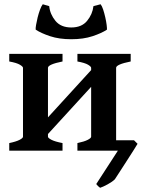

<svg xmlns="http://www.w3.org/2000/svg" viewBox="-20 -707 676 901"><path d="M23.4 0V-35.6Q56.2 -42.5 72 -50.8Q87.9 -59.1 87.9 -65.4V-388.7Q87.9 -394.5 73.2 -403.3Q58.6 -412.1 23.4 -418.5V-454.1H273.4V-418.5Q205.1 -404.8 205.1 -388.7V-65.4Q205.1 -59.6 221.4 -51Q237.8 -42.5 273.4 -35.6V0ZM142.6 -9.8V-87.9L432.6 -405.3V-326.7ZM343.3 0V-35.6Q376 -42.5 391.8 -50.8Q407.7 -59.1 407.7 -65.4V-388.7Q407.7 -394.5 393.1 -403.3Q378.4 -412.1 343.3 -418.5V-454.1H593.3V-418.5Q524.9 -404.8 524.9 -388.7V-45.9Q524.9 -35.6 593.3 -35.6V0ZM608.9 -48.8 625.5 -32.2Q622.6 -26.9 608.4 -4.4Q594.2 18.1 575.9 46.4Q557.6 74.7 541.7 99.4Q525.9 124 519 134.3Q507.3 146 484.9 158.2Q462.4 170.4 449.7 174.3Q439.9 167.5 431.6 156.7L533.2 0L483.9 -48.8ZM147.5 -567.9Q146.5 -573.7 149.2 -589.8Q151.9 -606 156.7 -625.5Q161.6 -645 168 -662.1Q174.3 -679.2 180.7 -687L210.9 -678.2Q214.8 -640.1 240.2 -609.1Q265.6 -578.1 314.5 -578.1Q363.3 -578.1 388.7 -609.1Q414.1 -640.1 418.5 -678.2L452.1 -687Q458.5 -679.2 464.1 -662.1Q469.7 -645 474.1 -625.5Q478.5 -606 480.5 -589.8Q482.4 -573.7 481.9 -567.9Q457 -551.3 414.1 -537.1Q371.1 -522.9 314.5 -522.9Q257.8 -522.9 215.1 -537.1Q172.4 -551.3 147.5 -567.9Z"/></svg>

Font: Gentium Plus
Style: Bold
Weight: 700
Designer: Victor Gaultney, Annie Olsen, Iska Routamaa, Becca Hirsbrunner
Foundry: SIL International
Version: Version 6.101